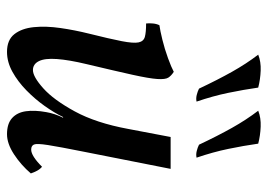

<svg xmlns="http://www.w3.org/2000/svg" viewBox="-128 -627 764 548"><g transform="rotate(90 254.0 -353.0)"><path d="M128 9Q94 9 77.5 -12Q61 -33 57.5 -67.5Q54 -102 60 -143.5Q66 -185 76 -225Q91 -285 97.5 -318.5Q104 -352 101 -366.5Q98 -381 85 -384.5Q72 -388 47 -388Q46 -397 47 -407.5Q48 -418 52 -426Q67 -428 93.5 -434.5Q120 -441 146 -450.5Q172 -460 185 -467Q196 -460 201.5 -451.5Q207 -443 205.5 -420Q204 -397 193.5 -349.5Q183 -302 163 -218Q151 -168 148.5 -133.5Q146 -99 154.5 -82Q163 -65 180 -65Q199 -65 232 -94.5Q265 -124 298 -184.5Q331 -245 348 -337L371 -458H462L413 -210Q399 -140 394 -108Q389 -76 392.5 -68Q396 -60 407 -60Q425 -60 456 -91Q463 -85 467.5 -76.5Q472 -68 475 -59Q451 -31 420.5 -11Q390 9 363 9Q333 9 317 -5.5Q301 -20 297.5 -45Q294 -70 300 -103Q302 -115 306 -127Q310 -139 316 -151H314Q302 -126 282.5 -98.5Q263 -71 238 -46.5Q213 -22 185 -6.5Q157 9 128 9ZM393 -539Q368 -592 345 -633Q322 -674 296 -708Q316 -716 341.5 -715Q367 -714 390 -708Q396 -666 405 -622.5Q414 -579 430 -532Q421 -530 411 -532.5Q401 -535 393 -539ZM233 -539Q208 -592 185 -633Q162 -674 136 -708Q156 -716 181.5 -715Q207 -714 230 -708Q236 -666 245 -622.5Q254 -579 270 -532Q261 -530 251 -532.5Q241 -535 233 -539Z"/></g></svg>

Font: Vollkorn
Style: Italic
Weight: 400
Italic angle: -11°
Designer: Friedrich Althausen
Foundry: Friedrich Althausen
Version: Version 5.001